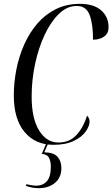

<svg xmlns="http://www.w3.org/2000/svg" viewBox="-20 -745 586 1001"><path d="M258 10Q164 10 108 -57Q52 -124 52 -247Q52 -315 65.5 -383.5Q79 -452 106.5 -513.5Q134 -575 175 -622.5Q216 -670 271.5 -697.5Q327 -725 397 -725Q469 -725 507.5 -691Q546 -657 546 -603Q546 -571 523 -554.5Q500 -538 465 -538Q465 -621 447 -667.5Q429 -714 380 -714Q330 -714 287.5 -673Q245 -632 213 -564Q181 -496 163 -412Q145 -328 145 -242Q145 -127 184 -64.5Q223 -2 284 -2Q343 -2 379 -41.5Q415 -81 434 -142Q439 -137 443 -129.5Q447 -122 447 -111Q447 -88 427 -59.5Q407 -31 365 -10.5Q323 10 258 10ZM183 236Q163 236 147.5 233Q132 230 115 224L118 215Q132 219 146 221Q160 223 169 223Q204 223 224.5 199.5Q245 176 245 124Q245 98 236 79Q227 60 198 57L224 -4H234L211 49Q261 50 280.5 73Q300 96 300 131Q300 181 266.5 208.5Q233 236 183 236Z"/></svg>

Font: Noto Serif Display ExtraCondensed
Style: Italic
Weight: 400
Width: 2
Italic angle: -12°
Designer: Monotype Design Team
Foundry: Monotype Imaging Inc.
Version: Version 2.009